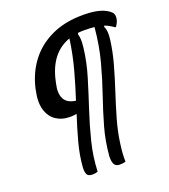

<svg xmlns="http://www.w3.org/2000/svg" viewBox="-155 -820 957 1090"><g transform="rotate(-20 323.5 -275.0)"><path d="M450 -626Q430 -626 412 -624L410 -615Q415 -599 415.5 -581.5Q416 -564 413 -535Q403 -450 377 -364.5Q351 -279 322.5 -192.5Q294 -106 272.5 -19.5Q251 67 248 154Q236 160 216 160Q191 160 183.5 146.5Q176 133 177 105Q182 34 202 -41Q222 -116 248 -195Q231 -191 211 -191H205Q159 -191 124 -214.5Q89 -238 75 -284.5Q61 -331 76 -400L78 -410Q98 -498 149 -565.5Q200 -633 281.5 -671.5Q363 -710 472 -710H477Q591 -710 637 -664Q645 -655 646.5 -642.5Q648 -630 644 -616Q641 -606 636.5 -598Q632 -590 627 -582H621Q594 -602 566 -612L564 -604Q578 -580 571 -526Q562 -455 541.5 -382Q521 -309 497 -236Q473 -163 452.5 -91.5Q432 -20 423 48Q419 76 417 102.5Q415 129 416 155Q407 158 398.5 159Q390 160 380 160Q358 160 348.5 145Q339 130 340 96Q347 7 370.5 -76Q394 -159 423 -243Q452 -327 477 -420Q502 -513 512 -623Q486 -626 450 -626ZM197 -396Q184 -341 201 -307Q218 -273 270 -266Q296 -345 319.5 -431Q343 -517 356 -611Q234 -568 200 -410Z"/></g></svg>

Font: Recursive Mn Csl St
Style: Italic
Weight: 400
Italic angle: -15°
Monospace: yes
Version: Version 1.079;hotconv 1.0.112;makeotfexe 2.5.65598; ttfautoh